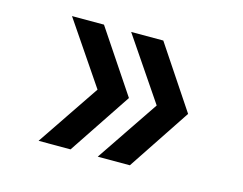

<svg xmlns="http://www.w3.org/2000/svg" viewBox="-67 -583 785 620"><g transform="rotate(15 325.0 -272.5)"><path d="M409.2 -64H301.8L442.9 -272.9L301.8 -481H409.2L547.9 -272.9ZM210.9 -64H104L245.1 -272.9L104 -481H210.9L350.1 -272.9Z"/></g></svg>

Font: Azeret Mono
Style: Regular
Weight: 400
Designer: Martin Vácha
Foundry: Displaay
Version: Version 1.002